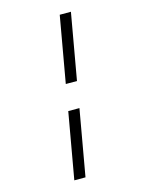

<svg xmlns="http://www.w3.org/2000/svg" viewBox="-142 -805 885 1161"><g transform="rotate(-15 300.0 -225.0)"><path d="M276 -306 349 -720H419L346 -306ZM175 270 248 -144H318L245 270Z"/></g></svg>

Font: DM Mono Light
Style: Italic
Weight: 300
Italic angle: -10°
Designer: Colophon Foundry
Foundry: Colophon Foundry
Version: Version 1.000; ttfautohint (v1.8.2.53-6de2)